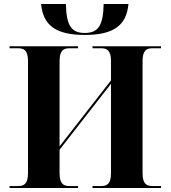

<svg xmlns="http://www.w3.org/2000/svg" viewBox="-20 -947 859 967"><path d="M407 -771C551 -771 617 -818 627 -927H502C500 -819 475 -781 407 -781C339 -781 314 -819 312 -927H187C197 -818 263 -771 407 -771ZM28 0H373V-10H331C302 -10 280 -18 280 -75V-193L539 -525V-75C539 -18 517 -10 488 -10H446V0H791V-10H749C720 -10 698 -18 698 -75V-639C698 -696 720 -704 749 -704H791V-714H446V-704H488C517 -704 539 -696 539 -639V-542L280 -210V-639C280 -696 302 -704 331 -704H373V-714H28V-704H70C99 -704 121 -696 121 -639V-75C121 -18 99 -10 70 -10H28Z"/></svg>

Font: Noto Serif Display
Style: Bold
Weight: 700
Designer: Monotype Design Team
Foundry: Monotype Imaging Inc.
Version: Version 2.009